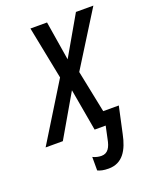

<svg xmlns="http://www.w3.org/2000/svg" viewBox="-183 -613 702 880"><g transform="rotate(-20 168.0 -173.0)"><path d="M193 190C261 190 292 137 307 63L335 -66H259L217 -272L382 -536H297L187 -345L156 -536H75L126 -279L-46 0H38L157 -205L193 0H247L234 61C227 98 214 124 182 124C169 124 154 121 140 114V180C153 186 168 190 193 190Z"/></g></svg>

Font: Noto Sans ExtraCondensed
Style: Italic
Weight: 400
Width: 2
Italic angle: -12°
Designer: Monotype Design Team
Foundry: Monotype Imaging Inc.
Version: Version 2.013